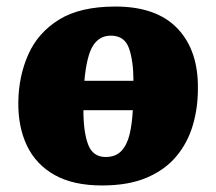

<svg xmlns="http://www.w3.org/2000/svg" viewBox="-20 -551 661 587"><path d="M36 -239Q37 -318 66.5 -384.5Q96 -451 160.5 -491Q225 -531 333 -531Q459 -531 523 -463.5Q587 -396 585 -278Q585 -221 569.5 -168Q554 -115 519.5 -73.5Q485 -32 429 -8Q373 16 292 16Q204 16 147 -16Q90 -48 62.5 -105.5Q35 -163 36 -239ZM319 -442Q284 -442 264.5 -411.5Q245 -381 238 -304H388Q388 -364 374.5 -403Q361 -442 319 -442ZM303 -71Q334 -71 351.5 -90Q369 -109 376.5 -141.5Q384 -174 386 -214H235Q235 -147 249.5 -109Q264 -71 303 -71Z"/></svg>

Font: Literata 12pt ExtraBold
Style: Italic
Weight: 800
Italic angle: -2°
Designer: Latin by Veronika Burian and Jose Scaglione. Greek by Irene Vlachou. Cyrillic by Vera Evstafieva
Foundry: TypeTogether
Version: Version 3.002